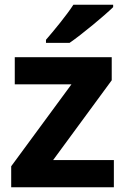

<svg xmlns="http://www.w3.org/2000/svg" viewBox="-20 -786 528 806"><path d="M455 -756V-766H288C259 -721 205 -656 173 -619V-606H272C323 -641 417 -719 455 -756ZM458 0V-114H203L449 -449V-546H42V-432H280L27 -88V0Z"/></svg>

Font: Noto Sans Bassa Vah
Style: Bold
Weight: 700
Designer: Monotype Design Team
Foundry: Monotype Imaging Inc.
Version: Version 2.002